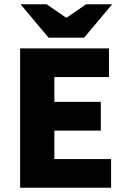

<svg xmlns="http://www.w3.org/2000/svg" viewBox="-20 -877 592 897"><path d="M74 0V-651H489V-517H234V-401H451V-267H234V-134H499V0ZM207 -701 76 -857H198L288 -795H292L382 -857H504L373 -701Z"/></svg>

Font: Source Sans 3 ExtraLight ExtraBold
Style: Regular
Weight: 800
Version: Version 3.052;hotconv 1.1.0;makeotfexe 2.6.0